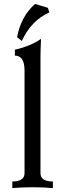

<svg xmlns="http://www.w3.org/2000/svg" viewBox="-20 -969 340 989"><path d="M252.4 0Q210.9 -4.4 148.9 -4.4Q86.4 -4.4 43.5 0V-34.2Q106.4 -34.2 106.4 -77.1V-606.9Q106 -682.6 56.6 -682.6V-712.9Q137.7 -731.4 191.4 -769Q188.5 -710 188.5 -678.2V-77.1Q188.5 -34.2 252.4 -34.2ZM92.3 -757.8 67.9 -777.8Q88.4 -885.3 160.6 -948.7L226.6 -928.7L234.4 -905.3Q139.6 -862.3 92.3 -757.8Z"/></svg>

Font: Almanac
Style: Regular
Weight: 400
Designer: Eden's Almanac
Version: Version 3.501;March 28, 2021;FontCreator 13.0.0.2683 64-bit